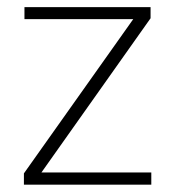

<svg xmlns="http://www.w3.org/2000/svg" viewBox="-20 -506 480 526"><path d="M394.5 -33.5V0H45.5V-31L345 -453.5H47V-486.5H392.5V-456L93.5 -33.5Z"/></svg>

Font: Anek Latin ExtraLight
Style: Regular
Weight: 250
Designer: Yesha Goshar
Foundry: Ek Type
Version: Version 1.003